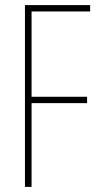

<svg xmlns="http://www.w3.org/2000/svg" viewBox="-20 -734 392 754"><path d="M104 0H78V-714H334V-689H104V-354H322V-329H104Z"/></svg>

Font: Noto Sans Lao ExtraCondensed Thin
Style: Regular
Weight: 100
Width: 2
Designer: Monotype Design Team
Foundry: Monotype Imaging Inc.
Version: Version 2.003; ttfautohint (v1.8.4.7-5d5b)